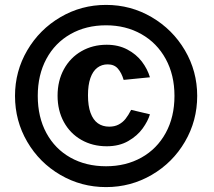

<svg xmlns="http://www.w3.org/2000/svg" viewBox="-20 -753 873 783"><path d="M41.2 -362Q41.2 -462.5 91.2 -547.8Q141.2 -633 226.4 -683Q311.5 -733 412.5 -733Q513.4 -733 598.6 -683Q683.9 -633 734.1 -547.8Q784.2 -462.5 784.2 -362Q784.2 -260.5 734.2 -175Q684.2 -89.5 598.8 -39.8Q513.4 10 412.5 10Q311.4 10 226.1 -39.8Q140.9 -89.5 91.1 -174.8Q41.2 -260 41.2 -362ZM691.5 -362Q691.5 -447.4 655.8 -512.6Q620.1 -577.9 556.6 -613.8Q493 -649.8 412.5 -649.8Q330.8 -649.8 267.5 -613.9Q204.2 -578 169.1 -512.8Q134 -447.5 134 -362Q134 -275.5 169.1 -210.6Q204.2 -145.8 267.2 -110.4Q330.2 -75 412.5 -75Q493.4 -75 556.8 -110.4Q620.1 -145.8 655.8 -210.8Q691.5 -275.9 691.5 -362ZM591.5 -437.8 484.2 -427.2Q476 -455.5 460.9 -473Q445.9 -490.5 419 -490.5Q394.8 -490.5 376.6 -476.6Q358.5 -462.8 348.6 -434.5Q338.8 -406.2 338.8 -364.5Q338.8 -321.1 349.3 -292.5Q359.9 -263.9 379.1 -250.2Q398.4 -236.5 425.5 -236.5Q447.5 -236.5 463.8 -245.1Q480.1 -253.6 491.7 -268Q503.2 -282.4 514.8 -305L591.5 -286.8Q583.2 -259 561.6 -229Q539.9 -199 503 -177.8Q466.1 -156.5 415.2 -156.5Q357.4 -156.5 311.7 -182.6Q266 -208.6 240.4 -255.5Q214.8 -302.4 214.8 -362.5Q214.8 -423.6 240.7 -470.9Q266.6 -518.1 312.3 -544.3Q358 -570.5 415.2 -570.5Q462.6 -570.5 499.1 -551.2Q535.6 -532 558.6 -501.8Q581.5 -471.5 591.5 -437.8Z"/></svg>

Font: Public Sans VF
Style: Regular
Weight: 400
Designer: Pablo Impallari, Rodrigo Fuenzalida (Modified by Dan O. Williams and USWDS)
Version: Version 1.003